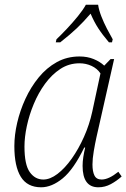

<svg xmlns="http://www.w3.org/2000/svg" viewBox="-20 -786 537 816"><path d="M155 10Q96 10 68.5 -34.5Q41 -79 41 -165Q41 -212 53 -264Q65 -316 88 -366Q111 -416 144.5 -457Q178 -498 221.5 -522Q265 -546 318 -546Q351 -546 378 -535Q405 -524 423 -507L450 -535H465L390 -203Q384 -176 378.5 -143.5Q373 -111 373 -87Q373 -57 381.5 -40Q390 -23 412 -23Q442 -23 483 -56L497 -36Q476 -17 451 -3.5Q426 10 398 10Q331 10 331 -81Q331 -99 334 -118.5Q337 -138 342 -159H338Q293 -66 246.5 -28Q200 10 155 10ZM164 -23Q193 -23 224.5 -47Q256 -71 285 -112Q314 -153 337 -204.5Q360 -256 372 -311L407 -474Q393 -495 369 -506Q345 -517 318 -517Q273 -517 236.5 -493Q200 -469 171.5 -430Q143 -391 123.5 -344Q104 -297 94 -250Q84 -203 84 -163Q84 -86 106.5 -54.5Q129 -23 164 -23ZM220 -619Q240 -638 264.5 -664Q289 -690 311 -717Q333 -744 345 -766H397Q400 -744 410.5 -717Q421 -690 434.5 -664Q448 -638 459 -619L456 -606H443Q415 -639 397.5 -666Q380 -693 365 -728Q335 -693 306.5 -666Q278 -639 236 -606H217Z"/></svg>

Font: Noto Serif ExtraLight
Style: Italic
Weight: 200
Italic angle: -12°
Designer: Monotype Design Team
Foundry: Monotype Imaging Inc.
Version: Version 2.014; ttfautohint (v1.8.4.7-5d5b)